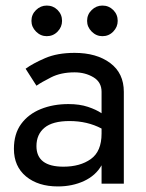

<svg xmlns="http://www.w3.org/2000/svg" viewBox="-20 -660 525 690"><path d="M293 -585Q293 -608 309.5 -624Q326 -640 348 -640Q371 -640 387 -624Q403 -608 403 -585Q403 -563 387 -546.5Q371 -530 348 -530Q326 -530 309.5 -546.5Q293 -563 293 -585ZM93 -585Q93 -608 109.5 -624Q126 -640 148 -640Q171 -640 187 -624Q203 -608 203 -585Q203 -563 187 -546.5Q171 -530 148 -530Q126 -530 109.5 -546.5Q93 -563 93 -585ZM111 -352 72 -413Q98 -432 142 -451Q186 -470 248 -470Q327 -470 376 -433.5Q425 -397 425 -330V0H345V-66Q324 -29 282 -9.5Q240 10 188 10Q117 10 73.5 -26Q30 -62 30 -125Q30 -179 56 -214.5Q82 -250 126.5 -268Q171 -286 226 -286Q266 -286 296 -276Q326 -266 345 -253V-330Q345 -365 315.5 -382.5Q286 -400 248 -400Q199 -400 163.5 -382Q128 -364 111 -352ZM111 -135Q111 -61 208 -61Q268 -61 306.5 -88.5Q345 -116 345 -180V-198Q294 -225 230 -225Q169 -225 140 -201Q111 -177 111 -135Z"/></svg>

Font: Jost
Style: Regular
Weight: 400
Version: Version 3.500